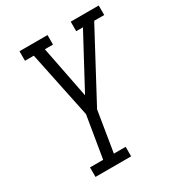

<svg xmlns="http://www.w3.org/2000/svg" viewBox="-175 -848 889 961"><g transform="rotate(-30 269.5 -367.5)"><path d="M96 0V-55H172L212 -296L167 -512L132 -680H81V-735H243V-680H196L255 -380L416 -680H377V-735H539V-680H481L272 -289L234 -55H302V0Z"/></g></svg>

Font: Iosevka Slab Light Oblique
Style: Regular
Weight: 300
Italic angle: -9°
Monospace: yes
Designer: Belleve Invis
Foundry: Belleve Invis
Version: Version 11.1.1; ttfautohint (v1.8.3)